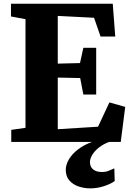

<svg xmlns="http://www.w3.org/2000/svg" viewBox="-20 -763 704 1032"><path d="M117 -76V-660L39 -674.5V-743H586L599.5 -566.5H520.5L485.5 -667.5L290.5 -677.5V-421L410 -424L428 -506H497V-255H428L411 -343.5L290.5 -346V-68.5L507 -82L568 -212.5L653 -188.5L629 0H40.5V-65ZM464.5 249.5Q433.5 249.5 403.2 239.5Q373 229.5 353.2 207.5Q333.5 185.5 333.5 150Q333.5 123 350 94.2Q366.5 65.5 398.8 40.5Q431 15.5 476.5 -1L512 -5L569 -1Q534.5 11.5 511 30.5Q487.5 49.5 475.5 70Q463.5 90.5 463.5 108.5Q463.5 133 480.2 147.2Q497 161.5 527.5 161.5Q549.5 161.5 564.2 155Q579 148.5 594.5 142L596.5 210Q576 225.5 539.2 237.5Q502.5 249.5 464.5 249.5Z"/></svg>

Font: Merriweather 20pt Black
Style: Regular
Weight: 900
Version: Version 2.100